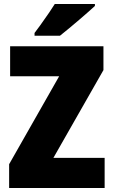

<svg xmlns="http://www.w3.org/2000/svg" viewBox="-20 -947 569 967"><path d="M26 0V-120L278 -563H31V-714H501V-594L249 -152H507V0ZM458 -917Q431 -892 378.5 -847Q326 -802 282 -767H154V-781L183 -820Q236 -894 256 -927H458Z"/></svg>

Font: Noto Sans Display Black Narrow
Style: Regular
Weight: 900
Width: 4
Designer: Monotype Design team
Foundry: Monotype Imaging Inc.
Version: Version 1.000